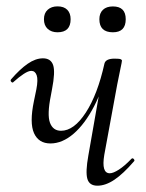

<svg xmlns="http://www.w3.org/2000/svg" viewBox="-20 -580 462 609"><path d="M140 -125Q102.6 -125 87.9 -157.6Q73.2 -190.2 87.6 -259.2L95.4 -297Q101.2 -327.6 96.3 -341.4Q91.4 -355.2 79.2 -355.2Q70 -355.2 55.3 -345.6Q40.6 -336 23 -320.2Q20 -316.2 16 -320.2Q12 -324.2 15 -328.2Q43 -360.6 67.9 -377.8Q92.8 -395 116.2 -395Q141.2 -395 148.5 -373.6Q155.8 -352.2 145 -297L141.4 -277.4Q129 -216.2 138.5 -190.7Q148 -165.2 173.6 -165.2Q214.6 -165.2 252.1 -222.8Q289.6 -280.4 311.4 -378.8L324.8 -377.8Q308.2 -300.2 278.7 -243.4Q249.2 -186.6 213.4 -155.8Q177.6 -125 140 -125ZM289 9Q263.4 9 257.1 -12.7Q250.8 -34.4 260.2 -86.6L311.4 -378.8Q315.6 -394 343.4 -394Q358.6 -394 362.7 -392.2Q366.8 -390.4 366.8 -387.6Q366.8 -384.4 361.8 -361.2Q356.8 -338 351.8 -312L310.8 -89Q301 -30.4 328.2 -30.4Q339 -30.4 357.1 -42Q375.2 -53.6 396.6 -76Q400.4 -80 404.4 -75.5Q408.4 -71 404.6 -67.8Q371 -28.8 342.9 -9.9Q314.8 9 289 9ZM162.4 -477.6Q143.1 -477.6 131.2 -488.5Q119.4 -499.4 119.4 -519Q119.4 -538.2 131.2 -549Q143.1 -559.8 162.4 -559.8Q182.7 -559.8 193.3 -549Q204 -538.2 204 -519Q204 -477.6 162.4 -477.6ZM338.1 -477.6Q295.2 -477.6 295.2 -519Q295.2 -538.2 306.5 -548.9Q317.7 -559.6 338.1 -559.6Q378.8 -559.6 378.8 -519Q378.8 -477.6 338.1 -477.6Z"/></svg>

Font: Cormorant Light
Style: Italic
Weight: 300
Italic angle: -10°
Designer: Christian Thalmann (Catharsis Fonts)
Foundry: Catharsis Fonts
Version: Version 4.000